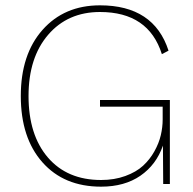

<svg xmlns="http://www.w3.org/2000/svg" viewBox="-20 -690 725 720"><path d="M355 -315H617V0H592L591 -144Q566 -72 506.5 -31Q447 10 359 10Q220 10 139 -81.5Q58 -173 58 -330Q58 -486 139.5 -578Q221 -670 355 -670Q557 -670 612 -500L587 -487Q537 -645 355 -645Q234 -645 160.5 -559.5Q87 -474 87 -330Q87 -184 159.5 -99.5Q232 -15 359 -15Q409 -15 450 -30Q491 -45 516.5 -68.5Q542 -92 559 -122.5Q576 -153 583 -183Q590 -213 590 -242V-290H355Z"/></svg>

Font: Elaine Sans ExtraLight
Style: Regular
Weight: 275
Designer: Wei Huang
Foundry: Wei Huang
Version: Version 2.001;December 24, 2019;FontCreator 12.0.0.2547 64-b